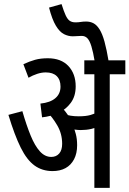

<svg xmlns="http://www.w3.org/2000/svg" viewBox="-20 -916 631 936"><path d="M515 -554V0H440V-554H391V-622H591V-554ZM213 -632Q278 -632 313.5 -594Q349 -556 349 -495Q349 -447 325 -414.5Q301 -382 263.5 -365Q226 -348 185 -344L177 -411Q225 -416 250 -437.5Q275 -459 275 -494Q275 -527 256.5 -545Q238 -563 203 -563Q183 -563 161.5 -556Q140 -549 119 -537L94 -603Q124 -617 151 -624.5Q178 -632 213 -632ZM356 -208Q356 -168 341 -139.5Q326 -111 299.5 -96.5Q273 -82 236 -82Q186 -82 148.5 -109Q111 -136 81 -196.5Q51 -257 21 -356L89 -374Q109 -305 129.5 -255Q150 -205 174.5 -178Q199 -151 230 -151Q254 -151 268.5 -167.5Q283 -184 283 -215Q283 -264 259 -305Q235 -346 206 -374L255 -378L287 -386Q298 -374 309.5 -357.5Q321 -341 328 -324L335 -306Q343 -287 349.5 -263Q356 -239 356 -208ZM364 -349Q399 -349 421.5 -355.5Q444 -362 475 -377V-309Q449 -293 425 -287.5Q401 -282 374 -282Q361 -282 347 -284Q333 -286 320.5 -289Q308 -292 300 -295L278 -350L285 -362Q307 -355 324 -352Q341 -349 364 -349ZM442 -615Q434 -663 425.5 -690.5Q417 -718 406 -729.5Q395 -741 378 -741Q368 -741 357 -740Q346 -739 335 -739Q313 -739 292 -749.5Q271 -760 252.5 -790.5Q234 -821 219 -879L280 -896Q291 -861 300 -841.5Q309 -822 320 -814.5Q331 -807 348 -807Q362 -807 373.5 -809Q385 -811 400 -811Q420 -811 436 -802.5Q452 -794 465.5 -772.5Q479 -751 489.5 -713Q500 -675 510 -615Z"/></svg>

Font: Noto Sans ExtraCondensed
Style: Regular
Weight: 400
Width: 2
Designer: Monotype Design Team
Foundry: Monotype Imaging Inc.
Version: Version 2.013